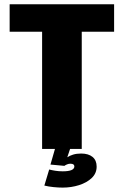

<svg xmlns="http://www.w3.org/2000/svg" viewBox="-20 -695 578 896"><path d="M176.5 0V-547H25V-675H512.5V-547H361.5V0ZM272.5 180.5Q253 180.5 230.2 178.2Q207.5 176 187 171L209.5 96Q220.5 99 237.5 101.8Q254.5 104.5 272.5 104.5Q327 104.5 327 81.5Q327 69 308.5 69Q300.5 69 292.8 72.2Q285 75.5 280.5 79L215.5 73L236.5 0H307L294 39Q305 31.5 321.2 26.5Q337.5 21.5 358.5 21.5Q392.5 21.5 411.8 37.2Q431 53 431 82.5Q431 114 408 135.8Q385 157.5 348.8 169Q312.5 180.5 272.5 180.5Z"/></svg>

Font: Anybody ExtraBold
Style: Regular
Weight: 800
Designer: Tyler Finck
Foundry: Etcetera Type Company
Version: Version 1.010; ttfautohint (v1.8.3) -l 8 -r 50 -G 200 -x 14 